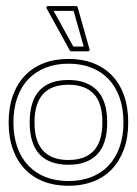

<svg xmlns="http://www.w3.org/2000/svg" viewBox="-20 -597 448 628"><path d="M204.1 -404.3Q249.5 -404.3 285.6 -390.1Q321.8 -376 347.2 -349.1Q372.6 -322.3 386 -283.9Q399.4 -245.6 399.4 -196.8Q399.4 -147.5 385.5 -109.1Q371.6 -70.8 346.2 -43.9Q320.8 -17.1 284.7 -3.2Q248.5 10.7 204.1 10.7Q159.2 10.7 123 -3.2Q86.9 -17.1 61.3 -43.9Q35.6 -70.8 22 -109.1Q8.3 -147.5 8.3 -196.8Q8.3 -245.6 22 -283.9Q35.6 -322.3 61 -349.1Q86.4 -376 122.6 -390.1Q158.7 -404.3 204.1 -404.3ZM286.6 -290Q258.3 -319.8 204.1 -319.8Q147.9 -319.8 120.4 -288.8Q92.8 -257.8 92.8 -196.8Q92.8 -134.8 120.8 -104.2Q148.9 -73.7 204.1 -73.7Q258.3 -73.7 286.6 -104Q314.9 -134.3 314.9 -196.8Q314.9 -260.3 286.6 -290ZM297.9 -300.8Q330.6 -266.6 330.6 -196.8Q330.6 -126.5 298.1 -92.3Q265.6 -58.1 204.1 -58.1Q77.1 -58.1 77.1 -196.8Q77.1 -335.4 204.1 -335.4Q264.6 -335.4 297.9 -300.8ZM204.1 -388.7Q162.1 -388.7 128.9 -375.5Q95.7 -362.3 72.3 -337.6Q48.8 -313 36.4 -277.3Q23.9 -241.7 23.9 -196.8Q23.9 -151.4 36.6 -115.7Q49.3 -80.1 72.8 -55.4Q96.2 -30.8 129.4 -17.8Q162.6 -4.9 204.1 -4.9Q245.1 -4.9 278.3 -17.8Q311.5 -30.8 335 -55.4Q358.4 -80.1 371.1 -115.7Q383.8 -151.4 383.8 -196.8Q383.8 -241.7 371.3 -277.3Q358.9 -313 335.7 -337.6Q312.5 -362.3 279.3 -375.5Q246.1 -388.7 204.1 -388.7ZM132.3 -569.8Q130.9 -572.3 132.3 -574.7Q133.8 -577.1 136.7 -577.1H229Q232.9 -577.1 233.9 -573.7L272.9 -435.5Q273.9 -433.1 272.2 -431.2Q270.5 -429.2 268.1 -429.2H212.9Q209.5 -429.2 208.5 -431.6ZM219.7 -444.8H253.9Q245.6 -474.6 237.3 -502.9Q229 -531.2 220.7 -561.5H155.3Z"/></svg>

Font: Fibel Sued Kontur LRS
Style: Regular
Weight: 400
Designer: Peter Wiegel
Foundry: Peter Wiegel
Version: Version 000.000